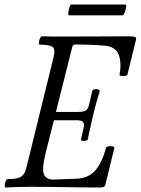

<svg xmlns="http://www.w3.org/2000/svg" viewBox="-20 -828 623 851"><path d="M5 3Q1 3 1 -6Q1 -15 5 -24.5Q9 -34 13 -34Q57 -34 74 -45Q91 -56 99 -93L218 -577Q226 -609 213.5 -619.5Q201 -630 156 -630Q152 -630 152.5 -639.5Q153 -649 157 -658Q161 -667 165 -667Q192 -666 219.5 -666Q247 -666 275 -666Q346 -666 415.5 -666.5Q485 -667 549 -667Q571 -667 578 -664.5Q585 -662 583 -653L545 -498Q544 -493 535 -491.5Q526 -490 517.5 -491.5Q509 -493 510 -498Q514 -518 514 -537Q514 -581 496 -602.5Q478 -624 438 -626Q398 -629 367 -630Q336 -631 315 -631Q303 -631 300 -619L228 -332H328Q350 -332 360.5 -338.5Q371 -345 376 -369L389 -425Q390 -430 398 -432Q406 -434 414 -432Q422 -430 422 -424Q414 -399 406 -369.5Q398 -340 393 -319Q389 -299 382 -270Q375 -241 369 -210Q368 -206 360 -204Q352 -202 345 -204Q338 -206 339 -211L350 -258Q355 -277 349 -286Q343 -295 320 -295H219L179 -137Q175 -118 173 -103.5Q171 -89 171 -78Q171 -32 216 -32L322 -36Q370 -38 400.5 -70.5Q431 -103 450 -173Q452 -178 461 -179.5Q470 -181 478.5 -179.5Q487 -178 487 -173L447 -9Q445 -2 440 0.5Q435 3 422 3Q349 3 271.5 1.5Q194 0 114 0Q59 0 5 3ZM286 -760Q282 -760 283 -772Q284 -784 288 -796Q292 -808 296 -808H536Q541 -808 539 -796Q537 -784 532.5 -772Q528 -760 523 -760Z"/></svg>

Font: Junicode Two Beta Condensed
Style: Italic
Weight: 400
Width: 3
Italic angle: -9°
Version: Version 1.053; ttfautohint (v1.8.4)